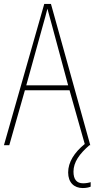

<svg xmlns="http://www.w3.org/2000/svg" viewBox="-20 -735 479 972"><path d="M352 134C352 86 382 44 433 0H437L238 -715H204L0 0H27L106 -278H332L409 -6C356 37 325 86 325 138C325 189 355 217 399 217C415 217 430 214 439 210V187C431 190 415 193 401 193C368 193 352 173 352 134ZM243 -607 325 -303H113L197 -606C206 -638 213 -662 220 -691C228 -660 235 -637 243 -607Z"/></svg>

Font: Noto Sans Kannada Condensed Thin
Style: Regular
Weight: 100
Width: 3
Designer: Jelle Bosma - Monotype Design Team
Foundry: Monotype Imaging Inc.
Version: Version 2.005